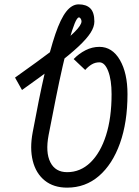

<svg xmlns="http://www.w3.org/2000/svg" viewBox="-20 -847 640 881"><path d="M288 14Q226 14 185.5 -18.5Q145 -51 130.5 -108.5Q116 -166 130 -240Q159 -397 184.5 -508.5Q210 -620 234 -690.5Q258 -761 284 -794Q310 -827 341 -827Q376 -827 394.5 -808.5Q413 -790 413 -748Q413 -724 395.5 -696.5Q378 -669 339.5 -633Q301 -597 237.5 -548.5Q174 -500 81 -434L49 -491Q156 -567 223.5 -618Q291 -669 322.5 -700.5Q354 -732 354 -749Q354 -755 350.5 -761Q347 -767 342 -767Q334 -767 322.5 -739Q311 -711 297 -661Q283 -611 267.5 -543Q252 -475 236 -395Q220 -315 203 -227Q188 -148 211 -102.5Q234 -57 288 -57Q349 -57 395 -101.5Q441 -146 466.5 -226Q492 -306 492 -415Q492 -480 476.5 -520.5Q461 -561 436 -561Q417 -561 401 -551.5Q385 -542 371 -526L318 -576Q342 -601 372.5 -616.5Q403 -632 436 -632Q495 -632 530 -572Q565 -512 565 -415Q565 -286 530.5 -189.5Q496 -93 434 -39.5Q372 14 288 14Z"/></svg>

Font: Victor Mono
Style: Italic
Weight: 400
Italic angle: -12°
Monospace: yes
Designer: Rune Bjørnerås
Version: Version 1.561;gftools[0.9.30]